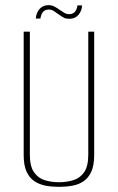

<svg xmlns="http://www.w3.org/2000/svg" viewBox="-20 -714 458 746"><path d="M209 12Q182 12 157.5 7.5Q133 3 113.5 -10Q94 -23 83 -47.5Q72 -72 72 -112V-591H96V-113Q96 -68 112 -45Q128 -22 153.5 -14Q179 -6 209 -6Q239 -6 265 -14Q291 -22 307 -45Q323 -68 323 -113V-591H346V-112Q346 -72 335 -47.5Q324 -23 305 -10Q286 3 261 7.5Q236 12 209 12ZM249 -641Q237 -641 229.5 -644.5Q222 -648 208 -658Q201 -663 191 -670Q181 -677 169 -677Q157 -677 148.5 -669Q140 -661 137 -642H119Q121 -665 134 -679.5Q147 -694 169 -694Q181 -694 191.5 -688.5Q202 -683 213 -675Q223 -668 231 -663.5Q239 -659 249 -659Q261 -659 269.5 -666.5Q278 -674 281 -693H299Q298 -678 291.5 -666Q285 -654 274.5 -647.5Q264 -641 249 -641Z"/></svg>

Font: Alumni Sans Thin
Style: Regular
Weight: 100
Designer: Robert E. Leuschke
Foundry: Robert E. Leuschke
Version: Version 1.018